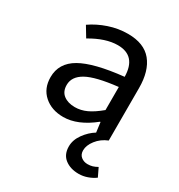

<svg xmlns="http://www.w3.org/2000/svg" viewBox="-184 -671 961 1031"><g transform="rotate(30 297.0 -156.0)"><path d="M336 134Q336 94 363 56.5Q390 19 426 -3L418 -64H415Q319 13 230 13Q158 13 111.5 -28Q65 -69 65 -139Q65 -226 146.5 -273Q228 -320 409 -339Q407 -468 293 -468Q218 -468 127 -414L89 -477Q135 -509 192.5 -528.5Q250 -548 310 -548Q410 -548 458 -489.5Q506 -431 506 -325V0Q464 17 438.5 50Q413 83 413 114Q413 140 430 153.5Q447 167 470 167Q487 167 500.5 163Q514 159 530 150L555 202Q535 217 508.5 226.5Q482 236 455 236Q403 236 369.5 210Q336 184 336 134ZM409 -133V-276Q274 -261 217.5 -229.5Q161 -198 161 -146Q161 -105 188 -84.5Q215 -64 258 -64Q295 -64 330.5 -80.5Q366 -97 409 -133Z"/></g></svg>

Font: Nebula Sans Medium
Style: Regular
Weight: 500
Designer: Paul D. Hunt for Adobe (as Source Sans)
Foundry: Nebula Entertainment & Broadcasting LLC
Version: Version 1.010